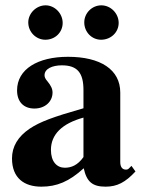

<svg xmlns="http://www.w3.org/2000/svg" viewBox="-20 -686 540 720"><path d="M425 -600C425 -636 395 -666 360 -666C325 -666 296 -637 296 -602C296 -566 324 -537 359 -537C396 -537 425 -565 425 -600ZM215 -600C215 -636 185 -666 151 -666C116 -666 86 -636 86 -602C86 -566 115 -537 150 -537C187 -537 215 -565 215 -600ZM473 -64 463 -54C460 -51 457 -50 452 -50C438 -50 431 -61 431 -78V-339C431 -425 357 -473 235 -473C122 -473 44 -427 44 -347C44 -305 68 -279 109 -279C149 -279 177 -305 177 -339C177 -353 171 -365 158 -381C149 -391 147 -398 147 -404C147 -428 176 -441 212 -441C271 -441 293 -412 293 -348V-280C177 -247 130 -229 92 -204C47 -174 25 -136 25 -92C25 -18 71 14 135 14C193 14 239 -5 294 -55C305 -4 327 14 376 14C419 14 450 -2 488 -43ZM293 -97C271 -66 247 -57 223 -57C193 -57 171 -80 171 -124C171 -182 213 -223 293 -245Z"/></svg>

Font: STIXGeneral
Style: Bold
Weight: 700
Designer: MicroPress Inc., with final additions and corrections provided by Coen Hoffman, Elsevier (retired)
Version: Version 1.1.0